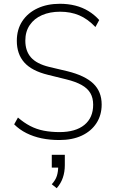

<svg xmlns="http://www.w3.org/2000/svg" viewBox="-20 -733 608 1016"><path d="M294 8Q244 8 200.5 -1Q157 -10 120 -28.5Q83 -47 55 -75L75 -111Q106 -84 139.5 -66.5Q173 -49 211.5 -41.5Q250 -34 295 -34Q380 -34 426.5 -72Q473 -110 473 -179Q473 -215 458 -240.5Q443 -266 411.5 -283.5Q380 -301 331 -313L234 -337Q148 -358 108.5 -402.5Q69 -447 69 -517Q69 -577 98 -621Q127 -665 178.5 -689Q230 -713 297 -713Q340 -713 378 -703.5Q416 -694 448 -674.5Q480 -655 505 -627L485 -590Q444 -633 399 -652Q354 -671 298 -671Q244 -671 202.5 -653Q161 -635 137.5 -600.5Q114 -566 114 -518Q114 -463 144 -429Q174 -395 240 -379L337 -356Q430 -333 474 -290.5Q518 -248 518 -180Q518 -124 490.5 -81.5Q463 -39 413 -15.5Q363 8 294 8ZM280 263 254 242Q274 220 281 197.5Q288 175 288 146L297 154H254V86H323V141Q323 177 312.5 207.5Q302 238 280 263Z"/></svg>

Font: Nunito Sans 10pt SemiCondensed ExtraLight
Style: Regular
Weight: 250
Width: 4
Designer: Vernon Adams
Foundry: Vernon Adams
Version: Version 3.101;gftools[0.9.27]